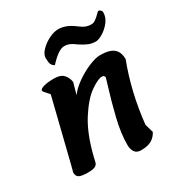

<svg xmlns="http://www.w3.org/2000/svg" viewBox="-173 -802 885 955"><g transform="rotate(-30 269.5 -325.0)"><path d="M199 -542Q187 -549 182 -559.5Q177 -570 177 -596Q177 -616 198 -638Q219 -660 248.5 -674.5Q278 -689 302 -689Q346 -689 392 -654Q411 -639 426 -633Q441 -627 458 -627Q470 -627 480 -633.5Q490 -640 500 -649.5Q510 -659 515 -664Q519 -668 524 -668Q528 -668 532 -663Q536 -658 537 -658Q539 -658 539 -649Q539 -621 520 -596.5Q501 -572 476 -557Q451 -542 436 -542Q413 -542 394.5 -549.5Q376 -557 350 -574Q331 -589 316.5 -595Q302 -601 286 -601Q253 -601 199 -542ZM80 -464Q80 -474 102 -480.5Q124 -487 163 -487Q199 -487 216 -468.5Q233 -450 236 -424L218 -359Q239 -388 277 -414.5Q315 -441 354 -457Q393 -473 418 -473Q471 -473 495 -453.5Q519 -434 519 -392Q460 -238 441 -60L455 -11Q443 12 421.5 25.5Q400 39 359 39Q335 39 324 23Q313 7 313 -17Q313 -84 332.5 -164.5Q352 -245 378 -329Q388 -361 388 -362Q388 -376 372 -376Q350 -376 305.5 -345Q261 -314 214 -240.5Q167 -167 138 -48Q136 -42 133 -26Q130 -10 117 -3.5Q104 3 75 3Q42 3 26.5 -4Q11 -11 11 -34Q14 -48 20 -68Q78 -301 109 -427L83 -457Q80 -460 80 -464Z"/></g></svg>

Font: Sriracha
Style: Regular
Weight: 400
Designer: Suppakit Chalermlarp
Version: Version 1.002g